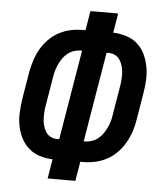

<svg xmlns="http://www.w3.org/2000/svg" viewBox="-53 -781 705 828"><g transform="rotate(5 300.0 -367.5)"><path d="M184 0 198 -84Q169 -85 142 -93.5Q115 -102 94.5 -120Q74 -138 61.5 -162.5Q49 -187 43.5 -214.5Q38 -242 39.5 -271.5Q41 -301 45 -330L65 -451Q70 -476 78 -501.5Q86 -527 99.5 -550.5Q113 -574 132.5 -594Q152 -614 176.5 -627Q201 -640 226.5 -645.5Q252 -651 277 -651H291L305 -735H425L411 -651Q440 -650 467.5 -641.5Q495 -633 515.5 -615Q536 -597 548 -572.5Q560 -548 565.5 -520.5Q571 -493 570 -463.5Q569 -434 564 -405L544 -284Q540 -259 531.5 -233.5Q523 -208 509.5 -184.5Q496 -161 476.5 -141Q457 -121 432.5 -108Q408 -95 382.5 -89.5Q357 -84 332 -84H318L304 0ZM219 -173 284 -562H278Q264 -562 249 -557Q234 -552 222 -542.5Q210 -533 201 -520Q192 -507 185.5 -493Q179 -479 175 -465Q171 -451 169 -436L149 -316Q146 -300 145 -285Q144 -270 144.5 -255Q145 -240 149 -225.5Q153 -211 160.5 -199Q168 -187 180.5 -180Q193 -173 208 -173ZM325 -173H331Q345 -173 360 -178Q375 -183 387 -192.5Q399 -202 408 -215Q417 -228 423.5 -242Q430 -256 434 -270Q438 -284 440 -299L460 -419Q463 -435 464 -450Q465 -465 464.5 -480Q464 -495 460 -509.5Q456 -524 448.5 -536Q441 -548 428.5 -555Q416 -562 401 -562H390Z"/></g></svg>

Font: Iosevka Extended
Style: Bold Italic
Weight: 700
Width: 7
Italic angle: -9°
Monospace: yes
Designer: Belleve Invis
Foundry: Belleve Invis
Version: Version 32.5.0; ttfautohint (v1.8.4)